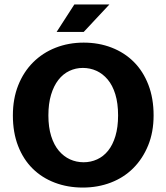

<svg xmlns="http://www.w3.org/2000/svg" viewBox="-20 -834 750 865"><path d="M357 -642Q425 -642 483 -619.5Q541 -597 583 -555Q625 -513 648.5 -452Q672 -391 672 -314Q672 -239 647.5 -179Q623 -119 580.5 -76.5Q538 -34 479.5 -11.5Q421 11 353 11Q285 11 227 -11Q169 -33 127 -74.5Q85 -116 61.5 -176.5Q38 -237 38 -314Q38 -389 62 -449.5Q86 -510 129 -553Q172 -596 230.5 -619Q289 -642 357 -642ZM198 -314Q198 -261 210.5 -221Q223 -181 245 -155Q267 -129 295.5 -116Q324 -103 357 -103Q389 -103 417.5 -116Q446 -129 467 -155Q488 -181 500 -221Q512 -261 512 -314Q512 -369 499.5 -409.5Q487 -450 465 -476Q443 -502 414.5 -515Q386 -528 353 -528Q321 -528 292.5 -514.5Q264 -501 243 -474Q222 -447 210 -407Q198 -367 198 -314ZM357 -690H235L315 -814H473Z"/></svg>

Font: Mukta Vaani ExtraBold
Style: Regular
Weight: 800
Designer: Noopur Datye, Girish Dalvi, Yashodeep Gholap, Pallavi Karambelkar
Foundry: Ek Type
Version: Version 2.538;PS 1.000;hotconv 16.6.51;makeotf.lib2.5.65220;